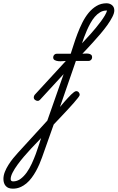

<svg xmlns="http://www.w3.org/2000/svg" viewBox="-249 -753 704 1149"><path d="M69.3 -409.7Q69.3 -418.9 75.7 -425.3Q82 -431.6 91.3 -431.6H174.3Q182.1 -454.6 191.9 -485.8Q201.7 -517.1 214.4 -550.5Q227.1 -584 243.4 -616.9Q259.8 -649.9 281 -675.8Q302.2 -701.7 328.9 -717.5Q355.5 -733.4 388.7 -733.4Q407.7 -733.4 421.4 -722.2Q435.1 -710.9 435.1 -690.4Q435.1 -674.3 423.3 -651.4Q411.6 -628.4 393.1 -602.5Q374.5 -576.7 352.1 -550.3Q329.6 -523.9 308.3 -500.5Q287.1 -477.1 269.8 -458.7Q252.4 -440.4 244.1 -431.6Q251 -431.6 261 -432.4Q271 -433.1 280 -431.9Q289.1 -430.7 295.7 -425.8Q302.2 -420.9 302.2 -409.7Q302.2 -400.9 295.9 -394.5Q289.6 -388.2 280.8 -388.2H205.1L109.9 -112.8Q113.8 -117.2 121.1 -126Q128.4 -134.8 137.7 -145.3Q147 -155.8 157 -166.7Q167 -177.7 176.3 -186.8Q185.5 -195.8 193.6 -201.7Q201.7 -207.5 207 -207.5Q216.3 -207.5 222.2 -200.7Q228 -193.8 228 -185.1Q228 -180.7 217.8 -167.5Q207.5 -154.3 191.9 -136.5Q176.3 -118.7 157.5 -98.4Q138.7 -78.1 121.3 -59.8Q104 -41.5 90.6 -27.3Q77.1 -13.2 72.3 -7.8L2.4 189.5Q-4.4 208.5 -13.4 229.5Q-22.5 250.5 -33.9 271.2Q-45.4 292 -59.6 311Q-73.7 330.1 -90.8 344.5Q-107.9 358.9 -128.2 367.4Q-148.4 376 -171.9 376Q-200.7 376 -214.6 360.1Q-228.5 344.2 -228.5 317.9Q-228.5 297.4 -220 275.6Q-211.4 253.9 -198.2 233.2Q-185.1 212.4 -169.9 193.8Q-154.8 175.3 -141.6 161.1L34.2 -31.2L131.8 -309.6L-9.3 -156.2Q-12.7 -152.8 -15.9 -151.1Q-19 -149.4 -23.9 -149.4Q-32.2 -149.4 -39.6 -155.3Q-46.9 -161.1 -46.9 -170.4Q-46.9 -179.2 -41 -186L145 -388.2Q138.2 -388.2 125.5 -387Q112.8 -385.7 100.3 -387Q87.9 -388.2 78.6 -393.1Q69.3 -397.9 69.3 -409.7ZM-2.9 73.2Q-10.3 81.5 -26.6 98.1Q-43 114.7 -63.2 136.5Q-83.5 158.2 -105 183.3Q-126.5 208.5 -144.3 232.9Q-162.1 257.3 -173.6 279.8Q-185.1 302.2 -185.1 318.4Q-185.1 332.5 -170.4 332.5Q-146.5 332.5 -126.2 317.6Q-106 302.7 -89.1 279.1Q-72.3 255.4 -58.8 226.1Q-45.4 196.8 -34.7 168Q-23.9 139.2 -16.1 113.8Q-8.3 88.4 -2.9 73.2ZM241.7 -493.7Q250.5 -503.4 264.2 -518.1Q277.8 -532.7 293.5 -550Q309.1 -567.4 325 -586.7Q340.8 -606 354.5 -624.5Q368.2 -643.1 378.2 -659.9Q388.2 -676.8 391.6 -689.9H387.2Q367.2 -689.9 349.9 -679.4Q332.5 -668.9 318.1 -652.1Q303.7 -635.3 292 -614Q280.3 -592.8 270.8 -571Q261.2 -549.3 253.9 -528.8Q246.6 -508.3 241.7 -493.7Z"/></svg>

Font: Helvetia Verbundene
Style: Regular
Weight: 400
Designer: Peter Wiegel, original typeface by Carl Albert Fahrenwaldt 1901
Foundry: Peter Wiegel
Version: Version 2.000